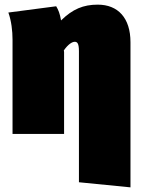

<svg xmlns="http://www.w3.org/2000/svg" viewBox="-20 -577 607 827"><path d="M401 -557C339 -557 293 -538 243 -489C238 -519 231 -535 222 -550L16 -523C29 -487 34 -444 34 -406V0H256V-353L255 -360C274 -387 291 -397 302 -397C313 -397 320 -390 320 -356V208L542 230V-395C542 -500 488 -557 401 -557Z"/></svg>

Font: Fira Sans Ultra
Style: Regular
Weight: 950
Designer: Carrois Corporate & Edenspiekermann AG
Foundry: Carrois Corporate GbR & Edenspiekermann AG
Version: Version 4.203;PS 004.203;hotconv 1.0.88;makeotf.lib2.5.64775